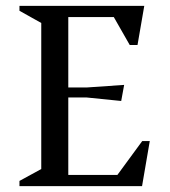

<svg xmlns="http://www.w3.org/2000/svg" viewBox="-20 -632 577 652"><path d="M46.1 0V-17.6L120.1 -58V-554L46.1 -595.4V-612H469.9L447 -479.3H420.5L366.4 -574.1H211.9V-334.9H273.9L401.6 -343.7L391.6 -289.1L273.9 -301H211.9V-37.9H378.6L463 -153H488.6L462.4 0Z"/></svg>

Font: Ancizar Serif Light
Style: Regular
Weight: 300
Designer: Cesar Puertas, Viviana Monsalve, Julian Moncada, Julian Prieto, Jose Castro, Felipe Aragon, Mariel Hernandez, Sara Alarc
Version: Version 8.100